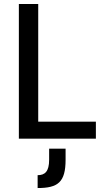

<svg xmlns="http://www.w3.org/2000/svg" viewBox="-20 -700 541 969"><path d="M75.2 -679.7V0H463.9V-85.9H172.9V-679.7ZM169.9 249C272.5 249 311 219.7 311 106V50.3H228V106C228 166 206.5 184.1 169.9 184.1Z"/></svg>

Font: Inder
Style: Regular
Weight: 400
Designer: Irina Smirnova
Foundry: Irina Smirnova
Version: Version 1.001